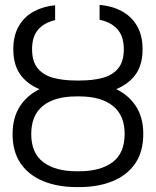

<svg xmlns="http://www.w3.org/2000/svg" viewBox="-20 -759 641 789"><path d="M293.5 -422.9H306.6Q385.3 -423.3 444.1 -398.9Q502.9 -374.5 535.9 -326.7Q568.8 -278.8 568.8 -208.5Q568.8 -135.3 535.4 -86.9Q502 -38.6 442.6 -14.4Q383.3 9.8 305.2 9.8H295.4Q217.8 9.8 158.2 -14.4Q98.6 -38.6 65.2 -86.9Q31.7 -135.3 31.7 -208Q31.7 -278.3 64.5 -326.2Q97.2 -374 156.2 -398.7Q215.3 -423.3 293.5 -422.9ZM306.6 -362.8H293.5Q205.1 -362.8 156.7 -324.2Q108.4 -285.6 108.4 -208Q108.4 -129.9 158 -92.5Q207.5 -55.2 294.9 -55.2H305.2Q392.6 -55.2 442.4 -92.3Q492.2 -129.4 492.2 -208.5Q492.2 -285.2 443.6 -324Q395 -362.8 306.6 -362.8ZM291 -428.2H309.6Q362.3 -428.2 402.6 -439.2Q442.9 -450.2 465.8 -478.3Q488.8 -506.3 488.8 -556.6Q488.8 -609.4 462.6 -638.7Q436.5 -668 389.2 -677.7V-738.8Q439.5 -734.9 479.5 -713.6Q519.5 -692.4 542.7 -653.3Q565.9 -614.3 565.9 -556.6Q565.9 -487.3 532 -446Q498 -404.8 439.9 -386.2Q381.8 -367.7 309.6 -367.7H291Q218.8 -367.7 160.6 -386Q102.5 -404.3 68.6 -445.8Q34.7 -487.3 34.7 -556.6Q34.7 -613.3 57.4 -652.1Q80.1 -690.9 119.1 -711.9Q158.2 -732.9 206.5 -737.3V-676.3Q160.6 -665.5 136.2 -636.7Q111.8 -607.9 111.8 -556.6Q111.8 -506.3 135 -478.3Q158.2 -450.2 198.7 -439.2Q239.3 -428.2 291 -428.2Z"/></svg>

Font: Inter 18pt Light
Style: Regular
Weight: 300
Designer: Rasmus Andersson
Foundry: rsms
Version: Version 4.001;git-66647c0bb